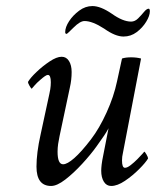

<svg xmlns="http://www.w3.org/2000/svg" viewBox="-20 -614 519 640"><path d="M150.4 5.9Q101.6 5.9 101.6 -58.6Q101.6 -81.1 105 -107.9Q108.4 -134.8 115.2 -165L144.5 -300.8Q148.4 -318.4 148.9 -328.1Q149.4 -337.9 149.4 -339.8Q149.4 -364.3 139.6 -364.3Q135.7 -364.3 129.4 -359.9Q123 -355.5 115.2 -348.6Q102.5 -337.9 94.2 -328.1Q85.9 -318.4 85.9 -318.4Q84 -318.4 78.6 -327.6Q73.2 -336.9 73.2 -340.8Q81.1 -354.5 101.6 -374Q122.1 -393.6 145.5 -409.2Q168.9 -424.8 185.5 -424.8Q201.2 -424.8 210 -410.6Q218.8 -396.5 218.8 -374Q218.8 -347.7 212.9 -322.3L178.7 -161.1Q175.8 -147.5 173.8 -134.3Q171.9 -121.1 171.9 -108.4Q171.9 -66.4 190.4 -66.4Q204.1 -66.4 227.5 -86.9Q251 -107.4 283.2 -149.4Q311.5 -186.5 335.4 -239.3Q359.4 -292 370.1 -342.8L386.7 -418.9Q398.4 -422.9 417 -422.9Q435.5 -422.9 450.2 -418.9L389.6 -103.5Q386.7 -91.8 386.7 -79.1Q386.7 -54.7 396.5 -54.7Q404.3 -54.7 415.5 -63.5Q426.8 -72.3 438 -83.5Q449.2 -94.7 455.1 -101.6L460.9 -108.4Q462.9 -108.4 468.3 -99.1Q473.6 -89.8 473.6 -85.9Q465.8 -72.3 443.8 -50.3Q421.9 -28.3 396.5 -11.2Q371.1 5.9 350.6 5.9Q335 5.9 326.2 -8.3Q317.4 -22.5 317.4 -44.9Q317.4 -52.7 318.8 -65.4Q320.3 -78.1 324.2 -96.7L341.8 -186.5Q336.9 -176.8 327.1 -162.1Q317.4 -147.5 301.8 -126Q282.2 -98.6 253.9 -67.9Q225.6 -37.1 197.8 -15.6Q169.9 5.9 150.4 5.9ZM391.6 -492.2Q364.3 -492.2 327.1 -518.6Q288.1 -543.9 261.7 -543.9Q247.1 -543.9 225.6 -522.5Q204.1 -501 202.1 -501Q197.3 -501 197.3 -506.8Q197.3 -523.4 210.4 -543.5Q223.6 -563.5 244.1 -578.6Q264.6 -593.8 288.1 -593.8Q315.4 -593.8 352.5 -568.4Q389.6 -542 417 -542Q429.7 -542 440.4 -552.7Q451.2 -563.5 460 -574.2Q468.8 -585 475.6 -585Q479.5 -585 479.5 -576.2Q479.5 -561.5 467.3 -541.5Q455.1 -521.5 435.5 -506.8Q416 -492.2 391.6 -492.2Z"/></svg>

Font: Crimson Text
Style: Italic
Weight: 400
Italic angle: -11°
Designer: Sebastian Kosch
Foundry: Sebastian Kosch
Version: Version 1.100; ttfautohint (v1.8.4)